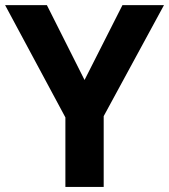

<svg xmlns="http://www.w3.org/2000/svg" viewBox="-20 -734 664 754"><path d="M312 -419.9 460.9 -713.9H624L387.2 -277.8V0H236.8V-272.9L0 -713.9H164.1Z"/></svg>

Font: Zoram GWebM
Style: Bold
Weight: 700
Foundry: Ascender Corporation
Version: Version 1.000